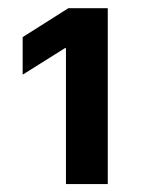

<svg xmlns="http://www.w3.org/2000/svg" viewBox="-20 -820 361 476"><path d="M143.5 -363.6H247.2V-799.7H149.5L36.2 -728V-634.9L141 -700.6H143.5Z"/></svg>

Font: Inter-Hewn
Style: Bold
Weight: 700
Designer: Rasmus Andersson
Foundry: rsms
Version: Version 3.012;git-f93a4a705